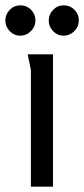

<svg xmlns="http://www.w3.org/2000/svg" viewBox="-32 -701 316 721"><path d="M4.5 -584Q-12 -601 -12 -624Q-12 -647 4.5 -664Q21 -681 44.5 -681Q68 -681 84.5 -664.5Q101 -648 101 -624.5Q101 -601 84 -584Q67 -567 44 -567Q21 -567 4.5 -584ZM84 -438 72 -497H167V0H84ZM167.5 -584Q151 -601 151 -624Q151 -647 167.5 -664Q184 -681 207.5 -681Q231 -681 247.5 -664.5Q264 -648 264 -624.5Q264 -601 247 -584Q230 -567 207 -567Q184 -567 167.5 -584Z"/></svg>

Font: Rosario
Style: Regular
Weight: 400
Designer: Hector Gatti
Foundry: Omnibus-Type
Version: Version 1.002